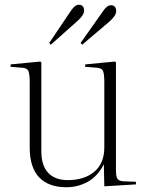

<svg xmlns="http://www.w3.org/2000/svg" viewBox="-20 -774 619 808"><path d="M259 14Q185 14 145 -27.5Q105 -69 105 -154V-427Q105 -465 99 -476.5Q93 -488 72 -489L24 -493L25 -503L150 -515L154 -511V-136Q154 -78 182.5 -47Q211 -16 266 -16Q334 -16 376.5 -51Q419 -86 419 -154V-427Q419 -465 413 -476.5Q407 -488 386 -489L338 -493L339 -503L464 -515L468 -511V-56Q468 -31 474.5 -21.5Q481 -12 500 -11L552 -9V2L419 10L417 -81H416Q390 -31 348.5 -8.5Q307 14 259 14ZM194 -586 187 -593 280 -731Q296 -754 312 -754Q323 -754 328.5 -747Q334 -740 334 -729Q334 -710 304 -684ZM326 -586 319 -593 415 -729Q431 -752 447 -752Q458 -752 463.5 -745Q469 -738 469 -727Q469 -708 439 -682Z"/></svg>

Font: Literata 72pt ExtraLight
Style: Regular
Weight: 200
Designer: Latin by Veronika Burian and Jose Scaglione. Greek by Irene Vlachou. Cyrillic by Vera Evstafieva.
Foundry: TypeTogether
Version: Version 3.002